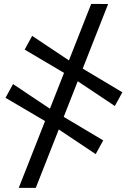

<svg xmlns="http://www.w3.org/2000/svg" viewBox="-20 -782 650 958"><path d="M73.5 155.5 435 -762.5 519.5 -762 158.5 155.5ZM457.5 -13 259 -145.5 214 -172.5 7.5 -294 45 -362.5 239 -233 282.5 -208 495 -81.5ZM553 -253 354.5 -385.5 309.5 -412.5 103 -534.5 140.5 -603 334.5 -473.5 378 -448.5 590.5 -321.5Z"/></svg>

Font: Merriweather 48pt SemiBold
Style: Italic
Weight: 600
Italic angle: -7.8°
Designer: Eben Sorkin
Foundry: Eben Sorkin
Version: Version 2.101